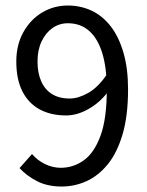

<svg xmlns="http://www.w3.org/2000/svg" viewBox="-20 -670 537 702"><path d="M205.1 12Q153.9 12 115.8 -7.4Q77.7 -26.9 51.4 -55.4L97.1 -106.8Q116.6 -83.8 144.5 -70.2Q172.5 -56.5 202 -56.5Q248 -56.5 286.2 -83.7Q324.4 -110.9 347.5 -173.6Q370.5 -236.2 370.5 -343.2Q370.5 -421.5 354 -475.5Q337.5 -529.4 305.8 -557.2Q274.1 -585 228.2 -585Q196.9 -585 171.9 -567.5Q147 -550 132.1 -518.7Q117.2 -487.4 117.2 -445.2Q117.2 -403.8 130.4 -373.4Q143.5 -343 169.6 -326.4Q195.8 -309.8 235.2 -309.8Q266.5 -309.8 303 -330.5Q339.5 -351.3 372.3 -400.1L375.3 -335.1Q345.7 -295.4 303.9 -271.6Q262.1 -247.9 221.5 -247.9Q166.2 -247.9 125.2 -270Q84.3 -292.1 61.9 -335.9Q39.6 -379.7 39.6 -445.2Q39.6 -506.2 65.5 -552.5Q91.4 -598.8 134.1 -624.3Q176.8 -649.8 228 -649.8Q275.2 -649.8 315.5 -630.7Q355.7 -611.6 385.2 -573.3Q414.7 -535 431.4 -477.3Q448.2 -419.7 448.2 -343.2Q448.2 -247.1 428.3 -179.3Q408.3 -111.5 374.2 -69.5Q340 -27.5 296.5 -7.7Q253 12 205.1 12Z"/></svg>

Font: SourceSans3VF
Style: Regular
Weight: 200
Designer: Paul D. Hunt
Foundry: Adobe
Version: Version 3.052;hotconv 1.1.0;makeotfexe 2.6.0